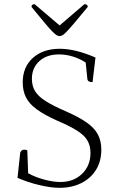

<svg xmlns="http://www.w3.org/2000/svg" viewBox="-20 -889 571 921"><path d="M265 12Q224 12 167.5 -1.5Q111 -15 64 -36L77 -157Q83 -171 95 -171Q105 -171 111 -168L115 -58Q147 -40 190.5 -28Q234 -16 270 -16Q333 -16 373.5 -55Q414 -94 414 -155Q414 -188 400.5 -213Q387 -238 352.5 -260.5Q318 -283 257 -309Q194 -337 157 -364Q120 -391 104.5 -422Q89 -453 89 -494Q89 -567 137.5 -611Q186 -655 267 -655Q304 -655 347 -644.5Q390 -634 438 -613L424 -495Q400 -495 399 -511L391 -589Q366 -606 332 -617Q298 -628 263 -628Q204 -628 168.5 -595.5Q133 -563 133 -511Q133 -478 147.5 -453Q162 -428 197.5 -405Q233 -382 296 -355Q360 -327 397 -300.5Q434 -274 450 -243Q466 -212 466 -171Q466 -116 441 -75Q416 -34 370.5 -11Q325 12 265 12ZM266 -716Q259 -716 252 -720Q245 -724 231.5 -737.5Q218 -751 194.5 -779Q171 -807 131 -856Q131 -869 146 -869L266 -767L385 -869Q401 -869 401 -856Q361 -807 337 -779Q313 -751 300 -737.5Q287 -724 280 -720Q273 -716 266 -716Z"/></svg>

Font: Petrona ExtraLight
Style: Regular
Weight: 200
Designer: Ringo R. Seeber
Foundry: Ringo R. Seeber
Version: Version 2.001; ttfautohint (v1.8.3)